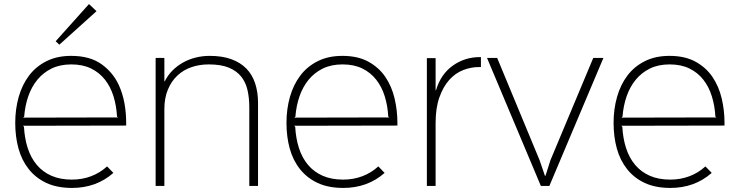

<svg xmlns="http://www.w3.org/2000/svg" viewBox="-20 -915 3641 945"><path d="M455 -860 272 -695 254 -712 418 -895ZM601 -297 93 -296 98 -291Q101 -234 116.5 -186Q132 -138 161 -103.5Q190 -69 233 -50Q276 -31 334 -31Q384 -31 428 -47.5Q472 -64 507 -96L538 -64Q496 -27 445 -8.5Q394 10 335 10Q261 10 208.5 -14.5Q156 -39 121.5 -82.5Q87 -126 71 -184Q55 -242 55 -310Q55 -378 72 -438Q89 -498 123 -543Q157 -588 209 -614Q261 -640 330 -640Q422 -640 479 -599.5Q536 -559 565 -496Q584 -454 592.5 -407Q601 -360 601 -312V-310ZM561 -337 556 -341Q553 -395 538.5 -441.5Q524 -488 496.5 -523Q469 -558 428 -578Q387 -598 331 -598Q275 -598 233.5 -577.5Q192 -557 163.5 -522Q135 -487 119 -440.5Q103 -394 99 -341L94 -336Z M1250 -409V0H1207V-387Q1207 -432 1198.5 -470.5Q1190 -509 1167.5 -537.5Q1145 -566 1106.5 -582Q1068 -598 1007 -598Q962 -598 922.5 -584.5Q883 -571 853.5 -543.5Q824 -516 806.5 -474.5Q789 -433 789 -378V0H746V-630H789V-515H791Q806 -545 829 -568Q852 -591 880.5 -607Q909 -623 942.5 -631.5Q976 -640 1012 -640Q1074 -640 1119 -623.5Q1164 -607 1193 -577Q1222 -547 1236 -504Q1250 -461 1250 -409Z M1936 -297 1428 -296 1433 -291Q1436 -234 1451.5 -186Q1467 -138 1496 -103.5Q1525 -69 1568 -50Q1611 -31 1669 -31Q1719 -31 1763 -47.5Q1807 -64 1842 -96L1873 -64Q1831 -27 1780 -8.5Q1729 10 1670 10Q1596 10 1543.5 -14.5Q1491 -39 1456.5 -82.5Q1422 -126 1406 -184Q1390 -242 1390 -310Q1390 -378 1407 -438Q1424 -498 1458 -543Q1492 -588 1544 -614Q1596 -640 1665 -640Q1741 -640 1793 -611.5Q1845 -583 1876.5 -536.5Q1908 -490 1922 -431Q1936 -372 1936 -310ZM1896 -337 1891 -341Q1888 -395 1873.5 -441.5Q1859 -488 1831.5 -523Q1804 -558 1763 -578Q1722 -598 1666 -598Q1610 -598 1568.5 -577.5Q1527 -557 1498.5 -522Q1470 -487 1454 -440.5Q1438 -394 1434 -341L1429 -336Z M2347 -585H2337Q2298 -585 2259.5 -570Q2221 -555 2191 -521.5Q2161 -488 2142.5 -435.5Q2124 -383 2124 -310V0H2081V-629H2124V-471H2126Q2149 -549 2208 -591.5Q2267 -634 2342 -634H2347Z M2950 -630 2684 0H2642L2377 -630H2427L2636 -126L2662 -50H2665L2689 -126L2900 -630Z M3546 -297 3038 -296 3043 -291Q3046 -234 3061.5 -186Q3077 -138 3106 -103.5Q3135 -69 3178 -50Q3221 -31 3279 -31Q3329 -31 3373 -47.5Q3417 -64 3452 -96L3483 -64Q3441 -27 3390 -8.5Q3339 10 3280 10Q3206 10 3153.5 -14.5Q3101 -39 3066.5 -82.5Q3032 -126 3016 -184Q3000 -242 3000 -310Q3000 -378 3017 -438Q3034 -498 3068 -543Q3102 -588 3154 -614Q3206 -640 3275 -640Q3351 -640 3403 -611.5Q3455 -583 3486.5 -536.5Q3518 -490 3532 -431Q3546 -372 3546 -310ZM3506 -337 3501 -341Q3498 -395 3483.5 -441.5Q3469 -488 3441.5 -523Q3414 -558 3373 -578Q3332 -598 3276 -598Q3220 -598 3178.5 -577.5Q3137 -557 3108.5 -522Q3080 -487 3064 -440.5Q3048 -394 3044 -341L3039 -336Z"/></svg>

Font: TypoPRO Sinkin Sans
Style: 200 X Light
Weight: 200
Designer: Keith Bates
Foundry: K-Type
Version: Sinkin Sans (version 1.0)  by Keith Bates   •   © 2014   www